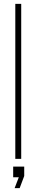

<svg xmlns="http://www.w3.org/2000/svg" viewBox="-20 -820 188 991"><path d="M59 0V-800H89.5V0ZM55.5 151 77 95H48V40H105V88.5L81.5 151Z"/></svg>

Font: Big Shoulders Display ExtraLight
Style: Regular
Weight: 250
Designer: Patric King
Foundry: XO Type Co
Version: Version 2.002